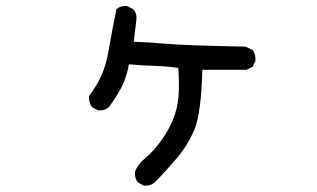

<svg xmlns="http://www.w3.org/2000/svg" viewBox="-20 -558 1040 630"><path d="M452 51 433 41Q421 27 423 6Q431 -18 457 -39.5Q483 -61 507.5 -94.5Q532 -128 547 -164Q562 -200 565.5 -239Q569 -278 565 -335Q526 -341 485 -342Q444 -343 403 -347Q397 -313 384.5 -284Q372 -255 337 -206Q323 -194 302 -196L282 -206Q271 -222 272 -243Q321 -306 334 -380Q347 -454 362 -528Q376 -540 397 -538L417 -528Q431 -513 427 -489L419 -421Q476 -419 530.5 -414Q585 -409 785 -405L809 -394Q820 -380 818 -358L809 -339L789 -329H644Q640 -187 618.5 -134.5Q597 -82 558.5 -37Q520 8 489 39Q474 53 452 51Z"/></svg>

Font: Kosefont JP
Style: Regular
Weight: 400
Designer: Nozomi Seto 瀬戸のぞみ
Version: Version 3.00;June 19, 2020